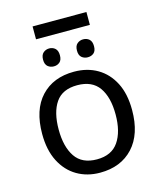

<svg xmlns="http://www.w3.org/2000/svg" viewBox="-124 -924 852 1023"><g transform="rotate(-15 302.5 -413.0)"><path d="M451 -836V-765H154V-836ZM209 -700Q228 -700 241.5 -688Q255 -676 255 -650Q255 -624 241.5 -612.5Q228 -601 209 -601Q190 -601 176 -612.5Q162 -624 162 -650Q162 -676 176 -688Q190 -700 209 -700ZM396 -700Q416 -700 429.5 -688Q443 -676 443 -650Q443 -624 429.5 -612.5Q416 -601 396 -601Q377 -601 363 -612.5Q349 -624 349 -650Q349 -676 363 -688Q377 -700 396 -700ZM551 -269Q551 -136 483.5 -63Q416 10 301 10Q230 10 174.5 -22.5Q119 -55 87 -117.5Q55 -180 55 -269Q55 -402 122 -474Q189 -546 304 -546Q377 -546 432.5 -513.5Q488 -481 519.5 -419.5Q551 -358 551 -269ZM146 -269Q146 -174 183.5 -118.5Q221 -63 303 -63Q384 -63 422 -118.5Q460 -174 460 -269Q460 -364 422 -418Q384 -472 302 -472Q220 -472 183 -418Q146 -364 146 -269Z"/></g></svg>

Font: Noto Sans Historical
Style: Regular
Weight: 400
Designer: Monotype Design Team
Foundry: Monotype Imaging Inc.
Version: Version 2.013; ttfautohint (v1.8.4.7-5d5b)